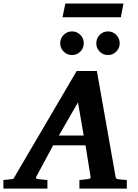

<svg xmlns="http://www.w3.org/2000/svg" viewBox="-73 -1102 808 1122"><path d="M668 0H391.1V-49.8Q402.3 -50.8 415.8 -52.7Q429.2 -54.7 437 -55.2Q446.8 -56.2 452.1 -58.6Q457.5 -61 456.1 -69.8L426.8 -252.9H237.8L139.2 -69.8Q131.3 -57.6 151.9 -55.2Q160.6 -54.7 175.5 -52.7Q190.4 -50.8 204.1 -49.8V0H-53.2V-49.8L4.9 -56.2L375 -687H493.2L602.1 -70.8Q603.5 -61.5 607.2 -58.6Q610.8 -55.7 622.1 -54.2Q629.9 -53.7 642.8 -52.2Q655.8 -50.8 668 -49.8ZM416 -310.1 382.8 -503.9 271 -310.1ZM626.5 -849.1Q626.5 -820.8 606.4 -800.5Q586.4 -780.3 557.6 -780.3Q529.3 -780.3 509.5 -800.5Q489.7 -820.8 489.7 -849.1Q489.7 -877.9 509.5 -898.2Q529.3 -918.5 557.6 -918.5Q586.4 -918.5 606.4 -898.2Q626.5 -877.9 626.5 -849.1ZM416.5 -849.1Q416.5 -820.8 396.5 -800.5Q376.5 -780.3 347.7 -780.3Q319.3 -780.3 299.1 -800.5Q278.8 -820.8 278.8 -849.1Q278.8 -877.9 299.1 -898.2Q319.3 -918.5 347.7 -918.5Q376.5 -918.5 396.5 -898.2Q416.5 -877.9 416.5 -849.1ZM648.4 -1081.5 633.3 -1001H292.5L308.6 -1081.5Z"/></svg>

Font: Charis
Style: Bold Italic
Weight: 700
Italic angle: -11°
Designer: Walt Agee, Miriam Martin, Annie Olsen, Victor Gaultney, Lorna Priest, Alan Ward, Bob Hallissy, Martin Hosken, Sharon Cor
Foundry: SIL Global
Version: Version 7.000